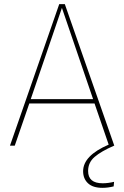

<svg xmlns="http://www.w3.org/2000/svg" viewBox="-20 -701 597 924"><path d="M529 0Q467 27 435.5 54Q404 81 404 122Q404 181 474 181Q500 181 529 174L527 196Q499 203 473 203Q427 203 403.5 181Q380 159 380 123Q380 48 503 -5L435 -203H121L51 0H28L265 -681H292L530 0ZM128 -224H428L278 -663Z"/></svg>

Font: FiraGO Thin
Style: Regular
Weight: 100
Designer: bBox Type
Foundry: bBox Type GmbH
Version: Version 1.001;PS 001.001;hotconv 1.0.88;makeotf.lib2.5.64775